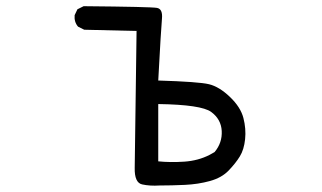

<svg xmlns="http://www.w3.org/2000/svg" viewBox="-20 -595 1040 620"><path d="M495 4Q464 6 439 0.5Q414 -5 415 -53L421 -495L252 -499L232 -509Q219 -524 221 -546L230 -565L250 -575Q468 -573 487 -569.5Q506 -566 503 -534.5Q500 -503 491 -335Q622 -331 655 -323Q688 -315 722.5 -282Q757 -249 766 -214Q775 -179 771.5 -145.5Q768 -112 754.5 -90Q741 -68 718.5 -44.5Q696 -21 658 -10.5Q620 0 577 2Q534 4 495 4ZM657 -95 673 -104Q698 -134 696 -172Q694 -210 662 -233.5Q630 -257 491 -259V-74Q530 -70 575 -73Q620 -76 657 -95Z"/></svg>

Font: Kosefont JP
Style: Regular
Weight: 400
Designer: Nozomi Seto 瀬戸のぞみ
Version: Version 3.00;June 19, 2020